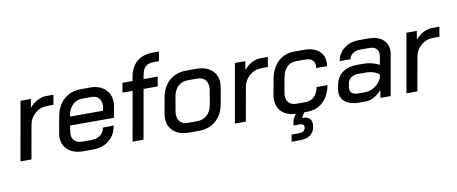

<svg xmlns="http://www.w3.org/2000/svg" viewBox="-77 -1039 3825 1606"><g transform="rotate(-10 1836.0 -236.0)"><path d="M114 -499H202L190 -426Q218 -461 256.5 -481Q295 -501 335 -501H394L380 -418H329Q268 -418 224 -380.5Q180 -343 169 -282L119 0H26Z M382 -141Q382 -157 385 -175L410 -313Q426 -404 483.5 -455.5Q541 -507 627 -507H709Q786 -507 832.5 -464.5Q879 -422 879 -352Q879 -335 876 -317L859 -223H487L479 -175Q477 -159 477 -153Q477 -116 499.5 -94.5Q522 -73 562 -73H638Q686 -73 716.5 -95.5Q747 -118 754 -159H846Q832 -80 777 -36Q722 8 637 8H560Q478 8 430 -32.5Q382 -73 382 -141ZM779 -297 783 -316Q786 -330 786 -343Q786 -381 764.5 -404Q743 -427 707 -427H625Q578 -427 545.5 -396.5Q513 -366 502 -313L499 -297Z M1052 -418H966L980 -499H1066L1072 -536Q1088 -619 1139.5 -661.5Q1191 -704 1277 -704H1326L1312 -624H1263Q1222 -624 1198 -603Q1174 -582 1166 -535L1159 -499H1279L1265 -418H1145L1071 0H978Z M1278 -145Q1278 -158 1282 -184L1305 -314Q1321 -405 1378.5 -456Q1436 -507 1523 -507H1607Q1690 -507 1738 -465.5Q1786 -424 1786 -353Q1786 -342 1782 -314L1759 -184Q1743 -93 1685 -42.5Q1627 8 1539 8H1455Q1374 8 1326 -34Q1278 -76 1278 -145ZM1541 -74Q1589 -74 1623.5 -105Q1658 -136 1667 -188L1688 -311Q1690 -320 1690 -337Q1690 -378 1667 -401.5Q1644 -425 1604 -425H1521Q1472 -425 1439.5 -395Q1407 -365 1397 -311L1376 -188Q1374 -179 1374 -161Q1374 -121 1396.5 -97.5Q1419 -74 1458 -74Z M1935 -499H2023L2011 -426Q2039 -461 2077.5 -481Q2116 -501 2156 -501H2215L2201 -418H2150Q2089 -418 2045 -380.5Q2001 -343 1990 -282L1940 0H1847Z M2597 -339Q2599 -351 2599 -357Q2599 -389 2578.5 -407Q2558 -425 2522 -425H2442Q2395 -425 2364 -395Q2333 -365 2323 -310L2300 -182Q2298 -173 2298 -157Q2298 -119 2320 -96.5Q2342 -74 2381 -74H2461Q2505 -74 2534.5 -102.5Q2564 -131 2573 -182H2665Q2649 -93 2594.5 -42.5Q2540 8 2460 8H2435L2408 51H2413Q2448 51 2468.5 68Q2489 85 2489 115Q2489 125 2488 130L2486 144Q2479 185 2446.5 208.5Q2414 232 2364 232H2288L2298 173H2362Q2383 173 2397 164.5Q2411 156 2414 142L2416 130Q2418 117 2408 109Q2398 101 2380 101H2327L2335 54L2363 8Q2288 5 2245.5 -35.5Q2203 -76 2203 -142Q2203 -160 2206 -178L2231 -313Q2248 -405 2304 -456Q2360 -507 2444 -507H2525Q2602 -507 2647 -470Q2692 -433 2692 -370Q2692 -356 2689 -339Z M2744 -109Q2744 -117 2746 -133L2753 -168Q2765 -233 2813 -269.5Q2861 -306 2935 -306H2997Q3029 -306 3066.5 -296.5Q3104 -287 3126 -272L3139 -345Q3140 -351 3140 -361Q3140 -391 3121.5 -409Q3103 -427 3070 -427H2988Q2950 -427 2924 -409.5Q2898 -392 2893 -362H2801Q2813 -429 2864 -468Q2915 -507 2990 -507H3072Q3147 -507 3190.5 -471Q3234 -435 3234 -375Q3234 -362 3231 -345L3170 0H3083L3094 -67Q3064 -31 3028.5 -11.5Q2993 8 2957 8H2898Q2828 8 2786 -24Q2744 -56 2744 -109ZM2964 -69Q3008 -69 3047.5 -95Q3087 -121 3107 -163L3112 -193Q3096 -210 3065 -220Q3034 -230 2998 -230H2935Q2898 -230 2874 -212.5Q2850 -195 2844 -164L2839 -134Q2838 -129 2838 -121Q2838 -96 2856 -82.5Q2874 -69 2905 -69Z M3392 -499H3480L3468 -426Q3496 -461 3534.5 -481Q3573 -501 3613 -501H3672L3658 -418H3607Q3546 -418 3502 -380.5Q3458 -343 3447 -282L3397 0H3304Z"/></g></svg>

Font: Bai Jamjuree Medium
Style: Italic
Weight: 500
Italic angle: -10°
Version: Version 1.000; ttfautohint (v1.6)